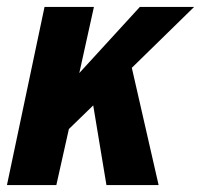

<svg xmlns="http://www.w3.org/2000/svg" viewBox="-23 -532 578 552"><path d="M356 -337 433 0H283L245 -229L175 -161L139 0H-3L105 -512H247L205 -322L379 -512H535Z"/></svg>

Font: Decalotype
Style: Bold Italic
Weight: 700
Italic angle: -12°
Designer: Alfredo Marco Pradil
Foundry: Alfredo Marco Pradil
Version: Version 1.0